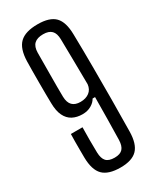

<svg xmlns="http://www.w3.org/2000/svg" viewBox="-206 -870 779 943"><g transform="rotate(-30 183.0 -399.0)"><path d="M184 7.5Q115.5 7.5 85 -23.2Q54.5 -54 53.5 -124Q53.5 -140 53.2 -165Q53 -190 53.2 -215.2Q53.5 -240.5 54 -257.5H120Q119.5 -222 119.2 -186.8Q119 -151.5 120 -114Q121 -80.5 135.2 -64.8Q149.5 -49 183 -49Q214.5 -49 228.8 -64.8Q243 -80.5 244 -114Q245.5 -168.5 246.2 -229.5Q247 -290.5 247.5 -355H233.5Q224 -337 202.8 -324.8Q181.5 -312.5 153 -312.5Q121 -312.5 97 -325.2Q73 -338 59.8 -365.5Q46.5 -393 46 -437Q45.5 -460 45.2 -491Q45 -522 45 -555.5Q45 -589 45.2 -620.2Q45.5 -651.5 46 -674.5Q48 -745 79.8 -775.5Q111.5 -806 181.5 -806Q249.5 -806 279.2 -775.5Q309 -745 310 -674.5Q312 -581.5 312.2 -488.5Q312.5 -395.5 312 -304.2Q311.5 -213 310 -124Q309 -54 279.2 -23.2Q249.5 7.5 184 7.5ZM174.5 -370Q205 -370 224.8 -385Q244.5 -400 247.5 -428Q247 -492 246 -556Q245 -620 244 -684.5Q243.5 -718.5 228 -734.2Q212.5 -750 180.5 -750Q146.5 -750 129.8 -734.2Q113 -718.5 112.5 -684.5Q112.5 -661 112.2 -628.5Q112 -596 111.8 -560.8Q111.5 -525.5 111.5 -492.5Q111.5 -459.5 112 -435Q113 -401.5 128.8 -385.8Q144.5 -370 174.5 -370Z"/></g></svg>

Font: Big Shoulders Display Thin
Style: Regular
Weight: 400
Version: Version 2.002